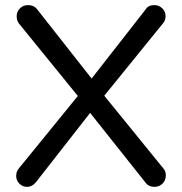

<svg xmlns="http://www.w3.org/2000/svg" viewBox="-20 -723 709 748"><path d="M626 -40Q626 -21 613.5 -8.1Q601.1 4.9 581.1 4.9Q557.6 4.9 544.9 -14.2L331.1 -283.2L120.1 -13.2Q105.5 4.9 85 4.9Q67.9 4.9 55.4 -7.6Q43 -20 43 -37.1Q43 -53.2 51.8 -64.9L283.2 -349.1L54.2 -630.9Q44.9 -643.1 44.9 -659.2Q44.9 -677.7 57.6 -690.4Q70.3 -703.1 88.9 -703.1Q113.3 -703.1 126 -685.1L336.9 -417L547.9 -687Q557.6 -703.1 581.1 -703.1Q599.1 -703.1 612.1 -690.7Q625 -678.2 625 -660.2Q625 -645.5 617.2 -634.8L386.2 -350.1L617.2 -65.9Q626 -55.7 626 -40Z"/></svg>

Font: Aka-Acid-Varela
Style: Regular
Weight: 400
Designer: Joe Prince, Avraham Cornfeld, Cyberella
Foundry: Joe Prince, Avraham Cornfeld, Cyberella
Version: Version 2.000; ttfautohint (v1.5.33-1714) -l 8 -r 50 -G 200 